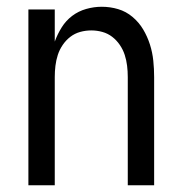

<svg xmlns="http://www.w3.org/2000/svg" viewBox="-20 -548 540 568"><path d="M64 0V-520H142V-425Q150 -447 162.5 -467Q175 -487 193.5 -501Q212 -515 235 -521.5Q258 -528 281 -528Q306 -528 329.5 -521Q353 -514 372 -498Q391 -482 403.5 -461Q416 -440 423.5 -416.5Q431 -393 433.5 -368.5Q436 -344 436 -320V0H358V-320Q358 -337 356 -353.5Q354 -370 349 -385.5Q344 -401 334.5 -415Q325 -429 312 -439Q299 -449 283 -453.5Q267 -458 250 -458Q233 -458 217 -453.5Q201 -449 188 -439Q175 -429 165.5 -415Q156 -401 151 -385.5Q146 -370 144 -353.5Q142 -337 142 -320V0Z"/></svg>

Font: Iosevka Fixed
Style: Regular
Weight: 400
Monospace: yes
Designer: Belleve Invis
Foundry: Belleve Invis
Version: Version 33.2.4